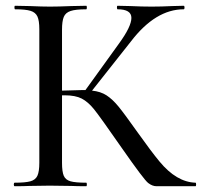

<svg xmlns="http://www.w3.org/2000/svg" viewBox="-20 -645 700 665"><path d="M657.2 0H522Q507.8 0 493.2 -11.2Q478.5 -22.5 402.3 -131.8Q326.2 -241.2 305.7 -266.6Q285.2 -292 263.2 -303.5Q241.2 -314.9 204.1 -314.9H194.8V-81.1Q194.8 -50.3 200.9 -36.1Q207 -22 224.1 -17.1Q241.2 -12.2 278.8 -12.2Q280.8 -12.2 280.8 -6.1Q280.8 0 278.8 0Q245.6 0 227.1 -1L151.9 -2L82 -1Q64 0 30.8 0Q27.8 0 27.8 -6.1Q27.8 -12.2 30.8 -12.2Q67.9 -12.2 85.4 -17.1Q103 -22 109.6 -36.4Q116.2 -50.8 116.2 -81.1V-543.9Q116.2 -573.7 109.6 -587.9Q103 -602.1 85.9 -607.4Q68.8 -612.8 32.2 -612.8Q30.3 -612.8 30 -618.9Q29.8 -625 32.2 -625L83 -624Q125 -622.1 153.3 -622.1Q181.6 -622.1 228 -624L278.8 -625Q280.8 -625 280.8 -618.9Q280.8 -612.8 278.8 -612.8Q241.7 -612.8 224.4 -606.9Q207 -601.1 200.9 -586.4Q194.8 -571.8 194.8 -542V-331.1Q249 -333 262.2 -333H275.9L392.1 -494.1Q435.1 -553.2 435.1 -583Q435.1 -612.8 387.2 -612.8Q385.3 -612.8 385 -618.9Q384.8 -625 387.2 -625L431.2 -624Q471.2 -622.1 505.1 -622.1Q539.1 -622.1 577.1 -624L616.2 -625Q619.1 -625 619.1 -618.9Q619.1 -612.8 616.2 -612.8Q518.6 -612.8 433.1 -501L298.8 -331.1Q328.6 -328.1 349.4 -314.5Q370.1 -300.8 390.1 -276.4Q410.2 -252 457 -186Q503.9 -120.1 532.2 -85.9Q591.3 -14.2 657.2 -12.2Q659.2 -12.2 659.2 -6.1Q659.2 0 657.2 0Z"/></svg>

Font: Cormorant-Medium
Style: Regular
Weight: 500
Designer: Christian Thalmann (Catharsis Fonts)
Version: Version 3.000